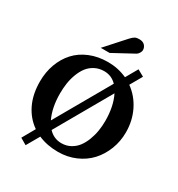

<svg xmlns="http://www.w3.org/2000/svg" viewBox="-231 -1077 1216 1312"><g transform="rotate(30 377.5 -421.0)"><path d="M234.9 -146 481.9 -578.1Q441.4 -620.1 383.8 -620.1Q343.8 -620.1 311.3 -603.3Q278.8 -586.4 257.8 -559.1Q236.8 -531.7 222.7 -494.4Q208.5 -457 202.6 -418Q196.8 -378.9 196.8 -336.9Q196.8 -225.6 234.9 -146ZM519 -523.9 272 -91.8Q314 -46.9 374 -46.9Q412.6 -46.9 444.3 -64Q476.1 -81.1 497.1 -108.9Q518.1 -136.7 532.2 -173.6Q546.4 -210.4 552.7 -249.3Q559.1 -288.1 559.1 -328.1Q559.1 -443.8 519 -523.9ZM630.9 -719.2 577.1 -625Q645 -576.2 682.6 -499.3Q720.2 -422.4 720.2 -332Q720.2 -260.7 695.6 -197Q670.9 -133.3 627.7 -86.2Q584.5 -39.1 521 -11.5Q457.5 16.1 383.8 16.1Q297.4 16.1 228 -14.2L169.9 86.9L119.1 57.1L175.8 -43Q109.9 -88.4 73.5 -163.8Q37.1 -239.3 37.1 -339.8Q37.1 -413.6 60.3 -477.1Q83.5 -540.5 126 -587.2Q168.5 -633.8 232.7 -660.4Q296.9 -687 375 -687Q455.1 -687 525.9 -654.8L579.1 -748ZM540 -876Q540 -865.7 532.2 -852.8Q524.4 -839.8 514.2 -834L352.1 -746.1H282.2L418 -897Q435.5 -916 448.2 -922.6Q460.9 -929.2 481 -929.2Q510.7 -929.2 525.4 -913.1Q540 -897 540 -876Z"/></g></svg>

Font: Veleka
Style: Bold
Weight: 700
Designer: Stefan Peev, Context Ltd, 2016; SIL International, 1997-2014.
Foundry: Stefan Peev, Context Ltd, 2016
Version: Version 1.000